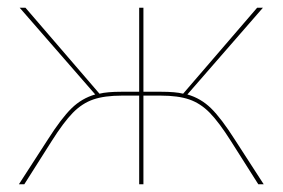

<svg xmlns="http://www.w3.org/2000/svg" viewBox="-20 -478 733 498"><path d="M664 0H650L579 -112Q548 -161 524 -185.5Q500 -210 471 -220Q442 -230 397 -230H352V0H341V-230H296Q251 -230 222 -220Q193 -210 169 -185.5Q145 -161 114 -112L43 0H29L104 -116Q139 -171 165.5 -197Q192 -223 227 -233L31 -458H46L238 -235Q258 -240 295 -240H341V-458H352V-240H398Q435 -240 455 -235L647 -458H662L466 -233Q501 -223 527.5 -197Q554 -171 589 -116Z"/></svg>

Font: Ysabeau SC Hairline
Style: Regular
Weight: 100
Designer: Christian Thalmann (Catharsis Fonts)
Version: Version 0.003